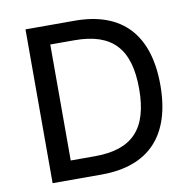

<svg xmlns="http://www.w3.org/2000/svg" viewBox="-76 -744 826 820"><g transform="rotate(-10 337.0 -333.5)"><path d="M300 -667H87V0H300C505 0 613 -115 613 -333C613 -552 505 -667 300 -667ZM285 -82H180V-585H285C448 -585 521 -507 521 -333C521 -160 448 -82 285 -82Z"/></g></svg>

Font: Maven Pro
Style: Medium
Weight: 500
Designer: Joe Prince
Foundry: Joe Prince
Version: Version 1.003